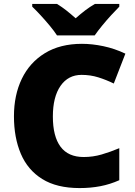

<svg xmlns="http://www.w3.org/2000/svg" viewBox="-20 -947 689 977"><path d="M395 -566Q327 -566 288 -510Q249 -454 249 -354Q249 -253 288 -200.5Q327 -148 406 -148Q453 -148 497.5 -161Q542 -174 587 -193V-30Q540 -9 490.5 0.5Q441 10 385 10Q269 10 195 -36Q121 -82 86 -164.5Q51 -247 51 -355Q51 -463 91 -546Q131 -629 208.5 -676.5Q286 -724 397 -724Q449 -724 506 -712Q563 -700 618 -674L559 -522Q520 -541 480 -553.5Q440 -566 395 -566ZM270 -767Q255 -790 232.5 -817Q210 -844 186.5 -869.5Q163 -895 144 -913V-927H270Q296 -911 317.5 -894Q339 -877 365 -854Q391 -877 414 -894.5Q437 -912 463 -927H587V-913Q570 -896 546.5 -870.5Q523 -845 500.5 -817.5Q478 -790 462 -767Z"/></svg>

Font: Noto Sans Syriac Eastern Black
Style: Regular
Weight: 900
Designer: Patrick Giasson and the Monotype Design Team
Foundry: Monotype Imaging Inc.
Version: Version 3.001; ttfautohint (v1.8.4.7-5d5b)